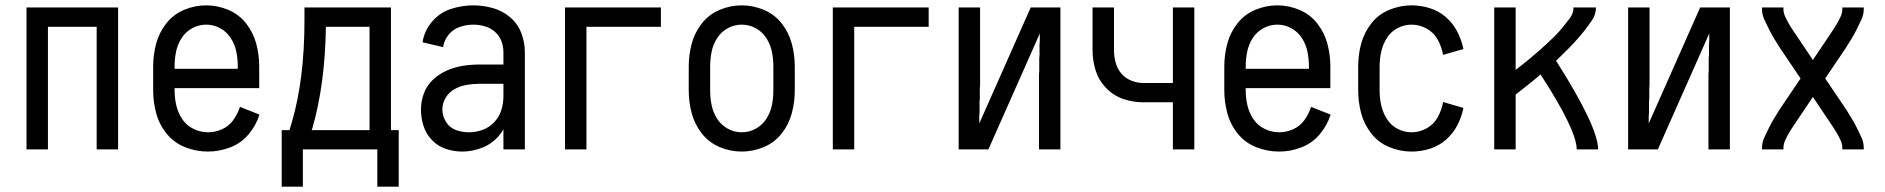

<svg xmlns="http://www.w3.org/2000/svg" viewBox="-20 -558 7040 717"><path d="M79 0V-530H421V0H341V-458H159V0Z M757 8Q713 8 672 -8Q631 -24 603 -58Q575 -92 563.5 -134.5Q552 -177 552 -220V-310Q552 -353 563 -394.5Q574 -436 600.5 -470Q627 -504 667 -521Q707 -538 750 -538Q793 -538 833 -521Q873 -504 899.5 -470Q926 -436 937 -394.5Q948 -353 948 -310V-229H632V-220Q632 -192 638.5 -164Q645 -136 661 -112.5Q677 -89 703 -76.5Q729 -64 757 -64Q784 -64 809.5 -75.5Q835 -87 851.5 -110Q868 -133 876 -159L949 -130Q936 -89 908 -56Q880 -23 839.5 -7.5Q799 8 757 8ZM632 -301H868V-310Q868 -338 862.5 -365Q857 -392 842 -415.5Q827 -439 802.5 -452.5Q778 -466 750 -466Q722 -466 697.5 -452.5Q673 -439 658 -415.5Q643 -392 637.5 -365Q632 -338 632 -310Z M1032 139V-72H1061L1070 -102Q1117 -263 1117 -481V-530H1440V-72H1469V139H1389V0H1111V139ZM1144 -72H1360V-458H1197Q1194 -245 1147 -81Z M1706 8Q1675 8 1645 -2Q1615 -12 1593 -35Q1571 -58 1561.5 -88Q1552 -118 1552 -149Q1552 -180 1563 -209.5Q1574 -239 1597 -260.5Q1620 -282 1648.5 -294.5Q1677 -307 1707.5 -312Q1738 -317 1769 -317H1860V-363Q1860 -385 1852 -405.5Q1844 -426 1827.5 -440Q1811 -454 1790 -460Q1769 -466 1747 -466Q1722 -466 1697 -457.5Q1672 -449 1655 -428Q1638 -407 1635 -382L1558 -400Q1564 -442 1593 -476.5Q1622 -511 1663.5 -524.5Q1705 -538 1747 -538Q1784 -538 1820 -528Q1856 -518 1884.5 -494Q1913 -470 1926.5 -435Q1940 -400 1940 -363V0H1860V-75Q1853 -63 1844 -52Q1819 -22 1782 -7Q1745 8 1706 8ZM1860 -198V-245H1769Q1746 -245 1722.5 -241Q1699 -237 1678 -225.5Q1657 -214 1644.5 -193.5Q1632 -173 1632 -149Q1632 -125 1645.5 -103Q1659 -81 1682.5 -72.5Q1706 -64 1731.5 -64Q1757 -64 1782 -73Q1807 -82 1825.5 -101.5Q1844 -121 1852 -146.5Q1860 -172 1860 -198Z M2090 0V-530H2448V-458H2170V0Z M2750 8Q2707 8 2667 -9Q2627 -26 2600.5 -60Q2574 -94 2563 -135.5Q2552 -177 2552 -220V-310Q2552 -353 2563 -394.5Q2574 -436 2600.5 -470Q2627 -504 2667 -521Q2707 -538 2750 -538Q2793 -538 2833 -521Q2873 -504 2899.5 -470Q2926 -436 2937 -394.5Q2948 -353 2948 -310V-220Q2948 -177 2937 -135.5Q2926 -94 2899.5 -60Q2873 -26 2833 -9Q2793 8 2750 8ZM2750 -64Q2778 -64 2802.5 -77.5Q2827 -91 2842 -114.5Q2857 -138 2862.5 -165Q2868 -192 2868 -220V-310Q2868 -338 2862.5 -365Q2857 -392 2842 -415.5Q2827 -439 2802.5 -452.5Q2778 -466 2750 -466Q2722 -466 2697.5 -452.5Q2673 -439 2658 -415.5Q2643 -392 2637.5 -365Q2632 -338 2632 -310V-220Q2632 -192 2637.5 -165Q2643 -138 2658 -114.5Q2673 -91 2697.5 -77.5Q2722 -64 2750 -64Z M3090 0V-530H3448V-458H3170V0Z M3560 0V-530H3640V-318V-308V-298V-288V-278V-268V-258V-248V-239L3639 -229V-219V-209V-199V-189L3638 -179V-169V-159V-149V-139L3637 -124V-114V-97L3829 -530H3906H3940V0H3860V-212V-222V-232V-242V-252V-262V-272V-282L3861 -292V-301V-311V-321V-331V-341L3862 -351V-361V-371V-381V-391L3863 -406V-416V-433L3671 0H3594Z M4360 0V-176H4250Q4211 -176 4174.5 -188.5Q4138 -201 4110.5 -229.5Q4083 -258 4071.5 -295Q4060 -332 4060 -371V-530H4140V-371Q4140 -348 4146 -325Q4152 -302 4167 -284Q4182 -266 4204.5 -257Q4227 -248 4250 -248H4360V-530H4440V0Z M4757 8Q4713 8 4672 -8Q4631 -24 4603 -58Q4575 -92 4563.5 -134.5Q4552 -177 4552 -220V-310Q4552 -353 4563 -394.5Q4574 -436 4600.5 -470Q4627 -504 4667 -521Q4707 -538 4750 -538Q4793 -538 4833 -521Q4873 -504 4899.5 -470Q4926 -436 4937 -394.5Q4948 -353 4948 -310V-229H4632V-220Q4632 -192 4638.5 -164Q4645 -136 4661 -112.5Q4677 -89 4703 -76.5Q4729 -64 4757 -64Q4784 -64 4809.5 -75.5Q4835 -87 4851.5 -110Q4868 -133 4876 -159L4949 -130Q4936 -89 4908 -56Q4880 -23 4839.5 -7.5Q4799 8 4757 8ZM4632 -301H4868V-310Q4868 -338 4862.5 -365Q4857 -392 4842 -415.5Q4827 -439 4802.5 -452.5Q4778 -466 4750 -466Q4722 -466 4697.5 -452.5Q4673 -439 4658 -415.5Q4643 -392 4637.5 -365Q4632 -338 4632 -310Z M5251 8Q5209 8 5168.5 -8.5Q5128 -25 5101 -59.5Q5074 -94 5063 -135.5Q5052 -177 5052 -220V-310Q5052 -353 5063 -394.5Q5074 -436 5101 -470.5Q5128 -505 5168.5 -521.5Q5209 -538 5251 -538Q5286 -538 5319.5 -527.5Q5353 -517 5379.5 -494Q5406 -471 5422 -440Q5438 -409 5445 -375L5369 -353Q5364 -382 5349.5 -409Q5335 -436 5308 -451Q5281 -466 5251 -466Q5224 -466 5199 -453Q5174 -440 5159 -416Q5144 -392 5138 -365Q5132 -338 5132 -310V-220Q5132 -192 5138 -165Q5144 -138 5159 -114Q5174 -90 5199 -77Q5224 -64 5251 -64Q5281 -64 5308 -79Q5335 -94 5349.5 -121Q5364 -148 5369 -177L5445 -155Q5438 -121 5422 -90Q5406 -59 5379.5 -36Q5353 -13 5319.5 -2.5Q5286 8 5251 8Z M5560 0V-530H5640V-297L5654 -308Q5671 -321 5688 -335Q5705 -349 5721.5 -363.5Q5738 -378 5754 -392.5Q5770 -407 5785.5 -422.5Q5801 -438 5814.5 -454.5Q5828 -471 5842 -489.5Q5856 -508 5856 -530H5940Q5940 -504 5925 -482Q5910 -460 5894 -440Q5878 -420 5861 -401.5Q5844 -383 5826 -365.5Q5808 -348 5791 -331Q5948 -84 5948 0H5868Q5868 -72 5733 -280Q5722 -271 5712 -262Q5692 -246 5672 -230Q5656 -217 5640 -205V0Z M6060 0V-530H6140V-318V-308V-298V-288V-278V-268V-258V-248V-239L6139 -229V-219V-209V-199V-189L6138 -179V-169V-159V-149V-139L6137 -124V-114V-97L6329 -530H6406H6440V0H6360V-212V-222V-232V-242V-252V-262V-272V-282L6361 -292V-301V-311V-321V-331V-341L6362 -351V-361V-371V-381V-391L6363 -406V-416V-433L6171 0H6094Z M6560 0V-5Q6560 -26 6568.5 -44.5Q6577 -63 6586 -81Q6595 -99 6605.5 -116.5Q6616 -134 6627 -151L6704 -265L6627 -379Q6616 -396 6605.5 -413.5Q6595 -431 6586 -449Q6577 -467 6568.5 -485.5Q6560 -504 6560 -525V-530H6640V-525Q6640 -510 6646.5 -496Q6653 -482 6660.5 -469Q6668 -456 6676.5 -443.5Q6685 -431 6693 -419L6750 -334L6807 -419Q6815 -431 6823.5 -443.5Q6832 -456 6839.5 -469Q6847 -482 6853.5 -496Q6860 -510 6860 -525V-530H6940V-525Q6940 -504 6931.5 -485.5Q6923 -467 6914 -449Q6905 -431 6894.5 -413.5Q6884 -396 6873 -379L6796 -265L6873 -151Q6884 -134 6894.5 -116.5Q6905 -99 6914 -81Q6923 -63 6931.5 -44.5Q6940 -26 6940 -5V0H6860V-5Q6860 -20 6853.5 -34Q6847 -48 6839.5 -61Q6832 -74 6823.5 -86.5Q6815 -99 6807 -111L6750 -196L6693 -111Q6685 -99 6676.5 -86.5Q6668 -74 6660.5 -61Q6653 -48 6646.5 -34Q6640 -20 6640 -5V0Z"/></svg>

Font: Iosevka SS08
Style: Regular
Weight: 400
Monospace: yes
Designer: Belleve Invis
Foundry: Belleve Invis
Version: 2.1.0; ttfautohint (v1.8.2)